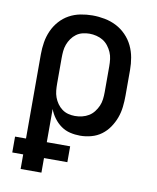

<svg xmlns="http://www.w3.org/2000/svg" viewBox="-84 -607 719 882"><g transform="rotate(10 275.0 -166.0)"><path d="M73 210V142H22V68H73V-325Q73 -353 77.5 -381Q82 -409 93.5 -435Q105 -461 124 -482.5Q143 -504 167.5 -517.5Q192 -531 220 -536.5Q248 -542 276 -542Q305 -542 333.5 -536.5Q362 -531 387.5 -518Q413 -505 433.5 -484Q454 -463 466.5 -437Q479 -411 484 -382.5Q489 -354 489 -325V-205Q489 -179 486 -152.5Q483 -126 474 -101.5Q465 -77 450 -55Q435 -33 414 -17.5Q393 -2 367 5Q341 12 315 12Q291 12 268 6.5Q245 1 226 -12.5Q207 -26 192.5 -45.5Q178 -65 170 -87V68H279V142H170V210ZM276 -73Q293 -73 309.5 -77Q326 -81 340 -89.5Q354 -98 364.5 -111.5Q375 -125 381.5 -140Q388 -155 390 -171.5Q392 -188 392 -205V-325Q392 -342 390 -358.5Q388 -375 381.5 -390Q375 -405 364.5 -418.5Q354 -432 340 -440.5Q326 -449 309.5 -453Q293 -457 277 -457Q261 -457 245 -453Q229 -449 216 -439.5Q203 -430 193.5 -416.5Q184 -403 178.5 -388Q173 -373 171.5 -357Q170 -341 170 -325V-205Q170 -189 171.5 -173Q173 -157 178.5 -142Q184 -127 193.5 -113.5Q203 -100 216 -90.5Q229 -81 244.5 -77Q260 -73 276 -73Z"/></g></svg>

Font: Lode Dark Term
Style: Bold
Weight: 700
Monospace: yes
Designer: Belleve Invis
Foundry: Belleve Invis
Version: Version 29.2.0